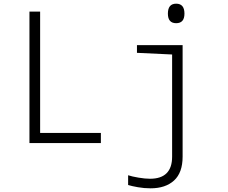

<svg xmlns="http://www.w3.org/2000/svg" viewBox="-20 -777 1240 1043"><path d="M982 -703Q982 -757 937 -757Q892 -757 892 -703Q892 -651 937 -651Q982 -651 982 -703ZM528 0V-55H198V-714H140V0ZM972 74V-532H724V-490L915 -481V74Q915 194 795 194Q768 194 732.5 188Q697 182 676 175V228Q695 234 729 240Q763 246 798 246Q879 246 925.5 203.5Q972 161 972 74Z"/></svg>

Font: Noto Sans Mono UI Light
Style: Regular
Weight: 300
Designer: Monotype Design team
Foundry: Monotype Imaging Inc.
Version: 1.000